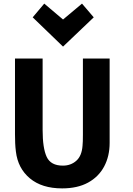

<svg xmlns="http://www.w3.org/2000/svg" viewBox="-20 -1022 735 1063"><path d="M587 -231V-698H439V-302Q439 -294 439 -276Q439 -258 438.5 -240.5Q438 -223 437 -216Q433 -159 402.5 -132Q372 -105 328 -105Q261 -105 238.5 -153.5Q216 -202 216 -302V-698H63V-279Q63 -254 64 -230Q65 -206 68 -183Q79 -90 145.5 -34.5Q212 21 324 21Q409 21 467.5 -11Q526 -43 556.5 -100Q587 -157 587 -231ZM225 -1002 161 -926 329 -764 499 -926 434 -1002 329 -914Z"/></svg>

Font: Repo Bold
Style: Bold
Weight: 700
Designer: Stefan Peev
Foundry: Context Ltd
Version: Version 1.502